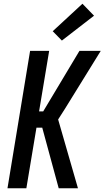

<svg xmlns="http://www.w3.org/2000/svg" viewBox="-20 -1007 559 1027"><path d="M20 0 141 -735H243L189 -411H211L405 -735H519L328 -426L291 -368L397 0H294L206 -324H175L121 0ZM311 -790 262 -840 421 -987 483 -923Z"/></svg>

Font: Iosevka Curly Semibold Oblique
Style: Regular
Weight: 600
Italic angle: -9°
Monospace: yes
Designer: Belleve Invis
Foundry: Belleve Invis
Version: Version 11.1.0; ttfautohint (v1.8.3)